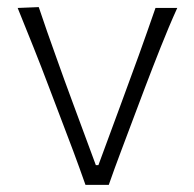

<svg xmlns="http://www.w3.org/2000/svg" viewBox="-20 -518 545 538"><path d="M219.5 0H284.8C295.7 -31.4 307.1 -62.4 318.6 -92.9C330 -122.9 341.4 -153.8 353.3 -185.2L386.7 -273.8C400.5 -310.5 415.2 -347.6 430 -385.2C444.8 -422.4 460 -459 476.7 -495.7H415.7C400.5 -451.4 384.8 -407.6 369 -363.3C352.9 -319 336.2 -273.8 319.5 -228.1L255.7 -55.2H248.6L184.8 -227.6C168.1 -272.9 151.4 -318.1 135.7 -362.9C119.5 -407.6 103.8 -452.9 88.6 -498.1L29.5 -495.7C44.3 -459.5 59 -422.9 73.8 -385.7C88.6 -348.6 102.9 -311.9 116.7 -275.2L150 -187.6C161.4 -157.6 173.3 -126.7 185.2 -94.8C197.1 -62.9 208.6 -31 219.5 0Z"/></svg>

Font: Pinar Light
Style: Regular
Weight: 300
Designer: Amin Abedi
Version: Version 2.00;September 9, 2021;FontCreator 13.0.0.2683 64-bi